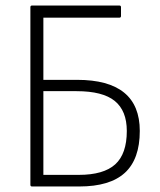

<svg xmlns="http://www.w3.org/2000/svg" viewBox="-20 -675 579 695"><path d="M96 0Q90 0 90 -6V-649Q90 -655 96 -655H412Q418 -655 418 -649V-617Q418 -611 412 -611H137V-386H259Q486 -386 486 -201Q486 -99 432 -49.5Q378 0 267 0ZM137 -42H265Q355 -42 397 -80Q439 -118 439 -201Q439 -274 395.5 -309.5Q352 -345 257 -345H137Z"/></svg>

Font: Sofia Sans Semi Condensed Light
Style: Regular
Weight: 300
Designer: Botio Nikoltchev, Ani Petrova
Foundry: lettersoup
Version: Version 4.100; ttfautohint (v1.8.4.7-5d5b)